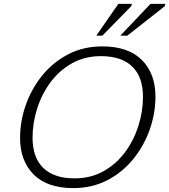

<svg xmlns="http://www.w3.org/2000/svg" viewBox="-20 -955 868 985"><path d="M777.5 -459.5Q777.5 -373.5 748 -290Q718.5 -206.5 663.5 -138.8Q608.5 -71 530.5 -30.5Q452.5 10 355.5 10Q222.5 10 152.8 -59.8Q83 -129.5 83 -247.5Q83 -333.5 112.5 -417Q142 -500.5 197 -568.2Q252 -636 330 -676.5Q408 -717 505 -717Q638 -717 707.8 -647.2Q777.5 -577.5 777.5 -459.5ZM147 -249Q147 -146.5 202.2 -93.2Q257.5 -40 362 -40Q446 -40 511.2 -76.8Q576.5 -113.5 621.5 -174.2Q666.5 -235 690 -309.2Q713.5 -383.5 713.5 -458Q713.5 -560.5 658.2 -613.8Q603 -667 498 -667Q414.5 -667 349.2 -630.2Q284 -593.5 239 -532.8Q194 -472 170.5 -397.8Q147 -323.5 147 -249ZM597 -772 752 -935H828.5L825 -923L633 -772ZM474 -772 587 -935H657L653.5 -923.5L505 -772Z"/></svg>

Font: Newsreader 6pt Light
Style: Italic
Weight: 300
Italic angle: -17°
Designer: Hugues Gentile
Foundry: Production Type
Version: Version 1.003; ttfautohint (v1.8.3)